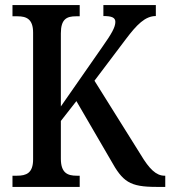

<svg xmlns="http://www.w3.org/2000/svg" viewBox="-20 -734 669 754"><path d="M29 0H293V-44H281C245 -44 219 -55 219 -111V-259L280 -337L415 -105C462 -20 489 0 595 0H629V-44H626C593 -44 566 -71 533 -126L351 -417L474 -580C517 -637 550 -671 592 -671V-714H386V-671C419 -671 433 -665 433 -648C433 -627 418 -601 382 -550L219 -316V-603C219 -659 242 -670 278 -670H293V-714H29V-670H49C84 -670 110 -659 110 -606V-108C110 -54 83 -44 47 -44H29Z"/></svg>

Font: Noto Serif Sinhala Condensed Medium
Style: Regular
Weight: 500
Width: 3
Designer: Jelle Bosma - Monotype Design Team
Foundry: Monotype Imaging Inc.
Version: Version 2.007